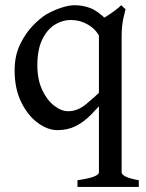

<svg xmlns="http://www.w3.org/2000/svg" viewBox="-20 -489 566 743"><path d="M279.8 234.4V208.5Q325.2 201.7 344 194.1Q362.8 186.5 362.8 178.2V-410.6Q373 -414.1 390.4 -424.8Q407.7 -435.5 424.6 -448.2Q441.4 -460.9 449.2 -468.8L465.8 -453.1Q465.8 -453.1 458.3 -421.9Q450.7 -390.6 450.7 -346.7V178.2Q450.7 186 465.3 193.8Q480 201.7 517.1 208.5V234.4ZM398.9 -119.6Q363.3 -76.7 333.7 -46.6Q304.2 -16.6 272.9 -1Q241.7 14.6 202.1 14.6Q165 14.6 127 -12.9Q88.9 -40.5 62.7 -92.5Q36.6 -144.5 36.6 -216.8Q36.6 -273.9 57.9 -317.6Q79.1 -361.3 107.9 -390.6Q136.7 -419.9 159.7 -433.6Q187 -449.2 216.8 -459Q246.6 -468.8 269 -468.8Q298.3 -468.8 327.6 -458.5Q356.9 -448.2 395 -410.2Q395 -380.9 388.4 -367.9Q381.8 -355 366.2 -345.2Q351.1 -376 320.3 -393.8Q289.6 -411.6 255.4 -411.6Q220.7 -411.6 190.9 -392.6Q161.1 -373.5 142.8 -334.7Q124.5 -295.9 124.5 -236.8Q124.5 -181.6 143.1 -141.6Q161.6 -101.6 189.5 -80.1Q217.3 -58.6 244.1 -58.6Q279.8 -58.6 312.5 -85.4Q345.2 -112.3 379.4 -145Q385.7 -142.1 391.1 -132.8Q396.5 -123.5 398.9 -119.6Z"/></svg>

Font: Gentium Book Plus
Style: Regular
Weight: 400
Designer: Victor Gaultney, Annie Olsen, Iska Routamaa, Becca Hirsbrunner
Foundry: SIL International
Version: Version 6.101